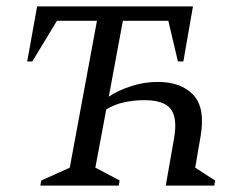

<svg xmlns="http://www.w3.org/2000/svg" viewBox="-20 -580 767 600"><path d="M106 0 109 -16 198 -56 283 -515H158L81 -388H65L96 -560H583L553 -388H536L506 -515H364L320 -278Q348 -297 389 -310.5Q430 -324 473 -324Q546 -324 584 -283.5Q622 -243 607 -155L590 -56L652 -16L650 0H498L524 -148Q535 -212 513.5 -239.5Q492 -267 431 -267Q399 -267 368.5 -260.5Q338 -254 312 -238L278 -56L354 -16L351 0Z"/></svg>

Font: Spectral SC
Style: Italic
Weight: 400
Italic angle: -10°
Designer: Jean-Baptiste Levee
Foundry: Production Type
Version: Version 2.001